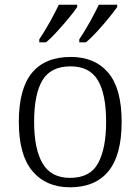

<svg xmlns="http://www.w3.org/2000/svg" viewBox="-20 -786 596 816"><path d="M277 10Q176 10 118 -58.5Q60 -127 60 -268Q60 -408 115.5 -476Q171 -544 281 -544Q383 -544 440 -477Q497 -410 497 -268Q497 -127 441 -58.5Q385 10 277 10ZM278 -30Q363 -30 397 -92.5Q431 -155 431 -268Q431 -387 395.5 -445.5Q360 -504 280 -504Q196 -504 160.5 -445Q125 -386 125 -268Q125 -153 161 -91.5Q197 -30 278 -30ZM317 -619Q338 -650 361 -691Q384 -732 400 -766H478V-756Q466 -739 443 -710.5Q420 -682 393.5 -653Q367 -624 345 -606H317ZM147 -619Q168 -650 191 -691Q214 -732 230 -766H308V-756Q297 -739 273.5 -710.5Q250 -682 223.5 -653Q197 -624 176 -606H147Z"/></svg>

Font: Noto Serif Malayalam Light
Style: Regular
Weight: 300
Designer: Indian type Foundry, Jelle Bosma, Monotype Design Team
Foundry: Monotype Imaging Inc.
Version: Version 2.104; ttfautohint (v1.8.4.7-5d5b)